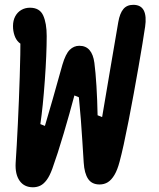

<svg xmlns="http://www.w3.org/2000/svg" viewBox="-20 -764 660 796"><path d="M44.9 -88.8Q49.3 -153.6 54 -250.3Q58.7 -347.1 61.8 -446Q65 -544.9 64.8 -617.1L85.7 -577Q70.1 -577 58.2 -588.1Q46.2 -599.2 40.1 -617.2Q33.9 -635.3 33.9 -655.6Q33.9 -678.9 43.1 -696.2Q52.3 -713.4 68.3 -722.7Q84.2 -732 104.2 -732Q144.4 -732 159 -700Q173.6 -667.9 173.6 -614.6Q173.6 -539.1 165.8 -430.2Q158 -321.2 147.3 -249.5L166.2 -242Q182.2 -296.1 198.5 -352.8Q223.3 -442.6 238.6 -495.3Q252 -540.7 269.1 -557.4Q286.2 -574.2 308.9 -574.2Q335.7 -574.2 351.1 -556.4Q366.6 -538.6 371.3 -503.3Q376.3 -465.5 379.9 -407.2Q383.5 -348.8 384.6 -286.1L403.4 -278.6Q419.1 -372.2 436.4 -473.6Q453.8 -575.1 470.4 -672.7Q476.8 -709.1 491.5 -726.5Q506.1 -744 532.5 -744Q564.2 -744 576.2 -720.5Q588.2 -696.9 581.5 -651.8Q581.4 -649.9 580.9 -648.8Q573.7 -598.3 554.3 -486.8Q534.9 -375.2 513.1 -262.9Q491.2 -150.6 475.8 -93.7Q466.8 -59.5 454.5 -38.8Q442.2 -18.1 427.1 -8.6Q412 0.8 392.8 0.8Q360.9 0.8 345.4 -22.2Q329.8 -45.2 327 -90.3Q324.2 -136.4 321.2 -182Q316.2 -266.5 307 -360.7L288.4 -368.3Q269 -294.9 243.8 -209.7Q218.6 -124.5 196.8 -64.2Q185.9 -34.4 173.5 -17.8Q161.1 -1.2 147.2 5.6Q133.2 12.4 116.6 12.4Q80.2 12.4 61.2 -14.7Q42.2 -41.8 44.9 -88.8Z"/></svg>

Font: Monaspace Radon Var
Style: Regular
Weight: 400
Designer: Riley Cran and the Lettermatic Team
Version: Version 1.000 (Monaspace Radon Var)